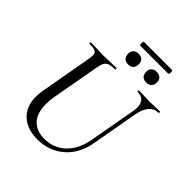

<svg xmlns="http://www.w3.org/2000/svg" viewBox="-234 -994 1150 1150"><g transform="rotate(45 340.5 -419.5)"><path d="M565 -544Q565 -613 500 -613Q497 -613 497.5 -619Q498 -625 500 -625L542 -624Q574 -622 592 -622Q609 -622 641 -624L677 -625Q681 -625 680.5 -619Q680 -613 677 -613Q641 -613 617.5 -585.5Q594 -558 585 -508L533 -215Q515 -108 445 -47.5Q375 13 276 13Q189 13 139 -34Q89 -81 89 -163Q89 -185 94 -215L153 -546Q156 -564 156 -577Q156 -599 142.5 -606Q129 -613 93 -613Q90 -613 90 -619Q90 -625 92 -625L139 -624Q177 -622 200 -622Q227 -622 267 -624L309 -625Q312 -625 312 -619Q312 -613 309 -613Q277 -613 260.5 -606.5Q244 -600 236 -585Q228 -570 223 -539L170 -245Q163 -209 163 -175Q163 -97 200 -58Q237 -19 304 -19Q384 -19 438.5 -72Q493 -125 509 -218L562 -513Q565 -530 565 -544ZM451 -735Q451 -756 463 -767.5Q475 -779 497 -779Q518 -779 530 -767.5Q542 -756 542 -735Q542 -713 530 -701Q518 -689 497 -689Q475 -689 463 -701Q451 -713 451 -735ZM298 -735Q298 -756 310 -767.5Q322 -779 344 -779Q365 -779 376.5 -767.5Q388 -756 388 -735Q388 -713 376.5 -701Q365 -689 344 -689Q322 -689 310 -701Q298 -713 298 -735ZM310 -836Q310 -852 317 -852H551Q555 -852 557 -847Q559 -842 559 -836Q559 -830 557 -825Q555 -820 551 -820H317Q310 -820 310 -836Z"/></g></svg>

Font: Cormorant Garamond Medium
Style: Italic
Weight: 500
Italic angle: -10°
Designer: Christian Thalmann (Catharsis Fonts)
Foundry: Catharsis Fonts
Version: Version 4.000